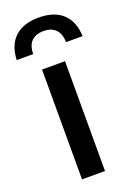

<svg xmlns="http://www.w3.org/2000/svg" viewBox="-186 -829 619 887"><g transform="rotate(-20 124.0 -385.5)"><path d="M-38 -621Q-35 -694 6.5 -732.5Q48 -771 124 -771Q200 -771 241.5 -732.5Q283 -694 286 -621H205Q203 -664 182 -684.5Q161 -705 124 -705Q87 -705 65.5 -685Q44 -665 43 -621ZM57 -540H170V0H57Z"/></g></svg>

Font: Encode Sans Compressed
Style: SemiBold
Weight: 600
Designer: Pablo Impallari, Andres Torresi
Foundry: Pablo Impallari, Andres Torresi
Version: Version 1.000; ttfautohint (v1.00) -l 8 -r 50 -G 200 -x 14 -